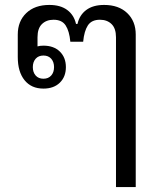

<svg xmlns="http://www.w3.org/2000/svg" viewBox="-20 -578 672 778"><path d="M156 -219Q107 -219 79.5 -253Q52 -287 52 -347V-438Q52 -492 86.5 -525Q121 -558 180 -558Q225 -558 252.5 -537.5Q280 -517 288 -481H294Q302 -517 329.5 -537.5Q357 -558 402 -558Q461 -558 495.5 -525Q530 -492 530 -438V180H450V-427Q450 -463 432 -480.5Q414 -498 385 -498Q351 -498 336 -475Q321 -452 317 -409H265Q261 -452 246 -475Q231 -498 197 -498Q168 -498 150 -480.5Q132 -463 132 -427V-390Q142 -393 156 -393Q198 -393 222.5 -369Q247 -345 247 -306Q247 -267 222.5 -243Q198 -219 156 -219ZM156 -259Q176 -259 187.5 -272Q199 -285 199 -306Q199 -327 187.5 -340Q176 -353 156 -353Q136 -353 124.5 -340Q113 -327 113 -306Q113 -285 124.5 -272Q136 -259 156 -259Z"/></svg>

Font: IBM Plex Sans Thai Looped
Style: Regular
Weight: 400
Designer: Mike Abbink, Paul van der Laan, Pieter van Rosmalen, Ben Mitchell, Mark Frömberg
Foundry: Bold Monday
Version: Version 1.1